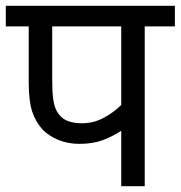

<svg xmlns="http://www.w3.org/2000/svg" viewBox="-20 -642 623 662"><path d="M479 -551V0H398V-191Q369 -172 335 -159Q301 -146 254 -146Q214 -146 181.5 -159.5Q149 -173 128 -194Q103 -221 91 -257.5Q79 -294 79 -358V-551H0V-622H583V-551ZM398 -551H160V-369Q160 -328 163 -304Q166 -280 172.5 -265.5Q179 -251 190 -240Q213 -217 263 -217Q303 -217 338 -236Q373 -255 398 -280Z"/></svg>

Font: Go Noto Kurrent-Regular
Style: Regular
Weight: 400
Designer: Monotype Design Team
Foundry: Monotype Imaging Inc.
Version: Version 2.012; ttfautohint (v1.8.4.7-5d5b)